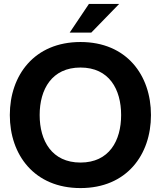

<svg xmlns="http://www.w3.org/2000/svg" viewBox="-20 -946 819 978"><path d="M390 12C625 12 749 -157 749 -360C749 -563 625 -732 390 -732C155 -732 30 -563 30 -360C30 -157 155 12 390 12ZM182 -360C182 -491 244 -602 390 -602C536 -602 597 -491 597 -360C597 -229 536 -118 390 -118C244 -118 182 -229 182 -360ZM335 -780H445L587 -926H433Z"/></svg>

Font: Aspekta 650
Style: Regular
Weight: 650
Designer: Ivo Dolenc
Version: Version 2.000